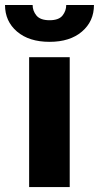

<svg xmlns="http://www.w3.org/2000/svg" viewBox="-58 -761 402 781"><path d="M225.6 -528.3V0H60.5V-528.3ZM211.4 -740.7H324.2Q324.2 -674.3 275.4 -632.6Q226.6 -590.8 143.6 -590.8Q60.1 -590.8 11.2 -632.6Q-37.6 -674.3 -37.6 -740.7H74.7Q74.7 -716.8 90.3 -697.8Q106 -678.7 143.6 -678.7Q181.2 -678.7 196.3 -697.8Q211.4 -716.8 211.4 -740.7Z"/></svg>

Font: Vazirmatn UI FD Black
Style: Regular
Weight: 900
Designer: Saber Rastikerdar
Foundry: Saber Rastikerdar
Version: Version 33.003